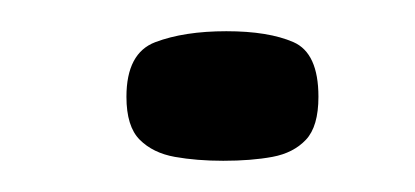

<svg xmlns="http://www.w3.org/2000/svg" viewBox="-20 -101 266 123"><path d="M61 -39Q61 -67 79.5 -74Q98 -81 125 -81Q152 -81 168 -74Q184 -67 184 -39Q184 -20 176 -11.5Q168 -3 154.5 -0.5Q141 2 123 2Q106 2 92 -0.5Q78 -3 69.5 -11.5Q61 -20 61 -39Z"/></svg>

Font: Genos SemiBold
Style: Regular
Weight: 600
Designer: Robert E. Leuschke
Foundry: Robert E. Leuschke
Version: Version 1.010